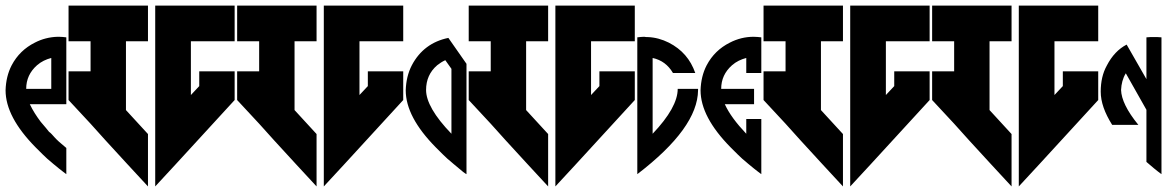

<svg xmlns="http://www.w3.org/2000/svg" viewBox="-20 -717 4188 689"><path d="M218 -583C209 -584 200 -585 192 -585H186C157 -584 130 -577 105 -564C69 -546 41 -519 22 -483C8 -456 1 -426 0 -393C0 -329 36 -261 108 -188C128 -168 142 -154 150 -147C159 -140 165 -134 170 -130C187 -116 199 -106 206 -101C213 -96 217 -93 218 -92V-186C197 -203 183 -216 176 -224C168 -233 162 -240 156 -244C152 -250 141 -262 126 -280C111 -300 98 -320 87 -343H164H218V-398V-509ZM164 -509V-398H74C74 -432 87 -460 113 -483C128 -496 145 -504 164 -509Z M226 -697V-569H305V-461H226V-358L305 -273L314 -263L359 -213L437 -128L511 -48V-236L432 -322V-569H511V-697ZM537 -697V-569V-236V-48L611 -128L822 -358V-461H695V-408L665 -376V-569H822V-697H665Z M831 -697V-569H910V-461H831V-358L910 -273L919 -263L964 -213L1042 -128L1116 -48V-236L1037 -322V-569H1116V-697ZM1142 -697V-569V-236V-48L1216 -128L1427 -358V-461H1300V-408L1270 -376V-569H1427V-697H1270Z M1458 -483C1444 -456 1437 -426 1436 -393C1436 -329 1472 -261 1544 -188C1564 -168 1578 -154 1586 -147C1595 -140 1601 -134 1606 -130C1623 -116 1635 -106 1642 -100C1649 -95 1653 -92 1654 -92V-488L1589 -581C1530 -569 1486 -536 1458 -483ZM1578 -501 1600 -470V-237C1539 -300 1509 -353 1509 -394C1509 -430 1522 -460 1549 -483C1558 -490 1567 -496 1578 -501Z M1662 -697V-569H1741V-461H1662V-358L1741 -273L1750 -263L1795 -213L1873 -128L1947 -48V-236L1868 -322V-569H1947V-697ZM1973 -697V-569V-236V-48L2047 -128L2258 -358V-461H2131V-408L2101 -376V-569H2258V-697H2101Z M2322 -509C2354 -502 2378 -484 2395 -455H2475C2458 -504 2427 -540 2380 -564C2356 -576 2331 -583 2304 -584C2300 -584 2296 -584 2292 -585C2284 -585 2276 -584 2267 -583V-92C2412 -203 2484 -303 2485 -393V-398H2412C2412 -354 2382 -300 2322 -237Z M2712 -583C2703 -584 2693 -585 2684 -585C2655 -585 2626 -578 2599 -564C2563 -546 2535 -519 2516 -483C2502 -456 2495 -426 2494 -393C2494 -329 2530 -261 2602 -188C2622 -168 2636 -154 2644 -147C2653 -140 2659 -134 2664 -130C2681 -116 2693 -106 2700 -101C2707 -96 2711 -93 2712 -92V-290H2658V-237C2622 -275 2596 -310 2581 -343H2686V-398H2568C2568 -432 2581 -460 2607 -483C2622 -496 2639 -504 2658 -509V-455H2712Z M2720 -697V-569H2799V-461H2720V-358L2799 -273L2808 -263L2853 -213L2931 -128L3005 -48V-236L2926 -322V-569H3005V-697ZM3031 -697V-569V-236V-48L3105 -128L3316 -358V-461H3189V-408L3159 -376V-569H3316V-697H3159Z M3325 -697V-569H3404V-461H3325V-358L3404 -273L3413 -263L3458 -213L3536 -128L3610 -48V-236L3531 -322V-569H3610V-697ZM3636 -697V-569V-236V-48L3710 -128L3921 -358V-461H3794V-408L3764 -376V-569H3921V-697H3764Z M4148 -583C4139 -584 4130 -584 4120 -584C4112 -584 4103 -584 4094 -583V-433L4023 -557C3994 -542 3970 -517 3952 -482C3937 -455 3930 -424 3930 -388C3930 -351 3944 -312 3971 -269H4065C4024 -319 4004 -361 4003 -394C4004 -416 4009 -436 4020 -454C4037 -424 4062 -380 4094 -323V-136C4115 -118 4129 -106 4136 -101C4143 -96 4147 -93 4148 -92Z"/></svg>

Font: ABC-Love-Monogram
Style: Regular
Weight: 400
Designer: Sadat Fauzi
Foundry: Intuisi Creative
Version: Version 001.000